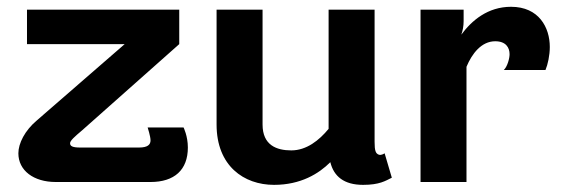

<svg xmlns="http://www.w3.org/2000/svg" viewBox="-20 -528 1632 557"><path d="M58.3 -500V-400H341.7L87.5 -179.2C51.7 -149.2 33.3 -111.7 33.3 -83.3C33.3 -33.3 77.5 0 141.7 0H416.7C485.8 0 525 -35 525 -100C525 -133.3 512.5 -158.3 512.5 -158.3H408.3C408.3 -158.3 416.7 -132.5 416.7 -120.8C416.7 -108.3 408.3 -100 383.3 -100H212.5C190 -100 183.3 -104.2 183.3 -112.5C183.3 -120 196.7 -131.7 218.3 -150L500 -400V-500Z M933.3 -500V-154.2C905.8 -120.8 869.2 -91.7 825 -91.7C782.5 -91.7 741.7 -106.7 741.7 -166.7V-500H608.3V-166.7C608.3 -46.7 687.5 8.3 775 8.3C852.5 8.3 905 -24.2 938.3 -57.5C948.3 -16.7 977.5 8.3 1033.3 8.3C1080.8 8.3 1098.3 -3.3 1116.7 -12.5L1095.8 -83.3C1095.8 -83.3 1086.7 -76.7 1079.2 -79.2C1070 -82.5 1066.7 -90 1066.7 -116.7V-500Z M1462.5 -508.3C1395 -508.3 1348.3 -468.3 1318.3 -427.5C1322.5 -439.2 1325 -452.5 1325 -466.7V-500H1200V0H1333.3V-334.2C1349.2 -372.5 1376.7 -408.3 1416.7 -408.3C1447.5 -408.3 1458.3 -390 1458.3 -370.8C1458.3 -359.2 1452.5 -335.8 1441.7 -325H1562.5C1569.2 -340.8 1575 -367.5 1575 -391.7C1575 -448.3 1543.3 -508.3 1462.5 -508.3Z"/></svg>

Font: BoonHome
Style: Bold
Weight: 700
Designer: Sungsit Sawaiwan
Foundry: Sungsit Sawaiwan
Version: Version 0.2